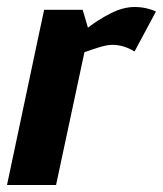

<svg xmlns="http://www.w3.org/2000/svg" viewBox="-25 -528 465 548"><path d="M359 -381Q328 -400 296 -400Q281 -400 259.5 -393.5Q238 -387 216 -379L135 0H-5L86 -430L101 -500H211L226 -449Q257 -473 292 -490.5Q327 -508 359 -508H360Q376 -508 392 -504.5Q408 -501 420 -495Z"/></svg>

Font: Epunda Sans
Style: Bold Italic
Weight: 700
Italic angle: -12.0243°
Designer: Simon Atzbach
Foundry: typofactur
Version: Version 2.204; ttfautohint (v1.8.4.7-5d5b)